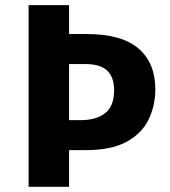

<svg xmlns="http://www.w3.org/2000/svg" viewBox="-20 -717 653 737"><path d="M576.2 -374Q576.2 -313 551 -259.5Q525.9 -206.1 467 -173.3Q408.2 -140.6 306.6 -140.6H245.1V0H89.8V-697.3H245.1V-586.4H311.5Q447.3 -586.4 511.7 -530.8Q576.2 -475.1 576.2 -374ZM245.1 -255.9H291Q349.1 -255.9 383.5 -282.5Q418 -309.1 418 -371.1Q418 -420.4 391.6 -445.8Q365.2 -471.2 306.6 -471.2H245.1Z"/></svg>

Font: Lunasima
Style: Bold
Weight: 700
Designer: The DocRepair Project, Monotype Design Team
Foundry: Google
Version: Version 2.009